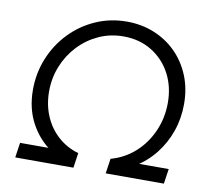

<svg xmlns="http://www.w3.org/2000/svg" viewBox="-82 -853 1067 949"><g transform="rotate(10 451.5 -378.5)"><path d="M53 0 64 -75H242L224 -62Q159 -106 120 -178.5Q81 -251 81 -345Q81 -429 111.5 -503.5Q142 -578 196.5 -635Q251 -692 324 -724.5Q397 -757 481 -757Q555 -757 618.5 -731Q682 -705 729 -658Q776 -611 802.5 -546.5Q829 -482 829 -404Q829 -332 806.5 -267.5Q784 -203 742.5 -150.5Q701 -98 642 -62L626 -75H810L799 0H507L518 -75Q587 -94 639 -141Q691 -188 720 -254.5Q749 -321 749 -396Q749 -478 714.5 -542.5Q680 -607 618.5 -644.5Q557 -682 477 -682Q410 -682 352.5 -655.5Q295 -629 252 -583Q209 -537 185 -477.5Q161 -418 161 -351Q161 -284 185 -227.5Q209 -171 253 -131.5Q297 -92 356 -75L345 0Z"/></g></svg>

Font: Kosmopol Plus Jakarta Sans Italic It
Style: Regular
Weight: 400
Italic angle: -8.04999°
Designer: Gumpita Rahayu
Foundry: Tokotype
Version: Version 2.006